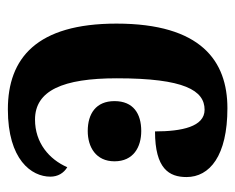

<svg xmlns="http://www.w3.org/2000/svg" viewBox="-75 -513 598 488"><g transform="rotate(90 224.0 -269.0)"><path d="M258 10C386 10 429 -50 429 -98C429 -117 420 -132 405 -141C385 -95 343 -59 284 -59C210 -59 179 -130 179 -267C179 -439 210 -490 259 -490C302 -490 314 -432 314 -364C409 -364 430 -400 430 -444C430 -503 376 -548 255 -548C135 -548 40 -481 40 -266C40 -63 128 10 258 10ZM313 -193C354 -193 390 -214 390 -261C390 -309 354 -329 313 -329C269 -329 237 -309 237 -261C237 -214 269 -193 313 -193Z"/></g></svg>

Font: Noto Serif Condensed
Style: Bold
Weight: 700
Width: 3
Designer: Monotype Design Team
Foundry: Monotype Imaging Inc.
Version: Version 2.015